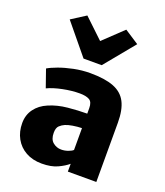

<svg xmlns="http://www.w3.org/2000/svg" viewBox="-156 -971 930 1084"><g transform="rotate(20 308.5 -429.0)"><path d="M223 8Q168 8 127.2 -14.8Q86.5 -37.5 64.2 -77.8Q42 -118 42 -170Q42 -219 68.8 -255.2Q95.5 -291.5 142 -311Q192.5 -333 254.5 -339Q316.5 -345 369 -345V-378Q369 -415 348.8 -426.5Q328.5 -438 291 -438Q243 -438 190 -427.2Q137 -416.5 100 -399L63 -505Q83.5 -517.5 122.2 -531.8Q161 -546 209.5 -556Q258 -566 308 -566Q395.5 -566 448.5 -545.5Q501.5 -525 525.2 -479Q549 -433 549 -356V0H378V-47Q355 -27 317.2 -9.5Q279.5 8 223 8ZM228 -179Q228 -139.5 249.8 -121.8Q271.5 -104 299 -104Q321 -104 341.2 -111.5Q361.5 -119 369 -127V-258Q343 -257.5 314.5 -252.8Q286 -248 271 -241Q255.5 -234.5 241.8 -221.8Q228 -209 228 -179ZM94 -811 180 -866 297 -755 414 -866 500 -810 352 -630H243Z"/></g></svg>

Font: Merriweather Sans ExtraBold
Style: Regular
Weight: 800
Designer: Eben Sorkin
Foundry: Eben Sorkin
Version: Version 2.001; ttfautohint (v1.8.3)